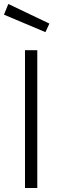

<svg xmlns="http://www.w3.org/2000/svg" viewBox="-39 -948 295 968"><path d="M87 0V-695H149V0ZM3 -928 210 -829 190 -786 -19 -874Z"/></svg>

Font: Titillium Web[RUS by Daymarius]
Style: Regular
Weight: 300
Designer: Cyrillization by Daymarius
Foundry: Cyrillization by Daymarius
Version: Version 1.002 September 12, 2018